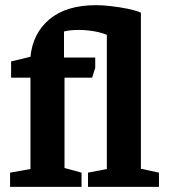

<svg xmlns="http://www.w3.org/2000/svg" viewBox="-20 -724 653 744"><path d="M19 0V-55L98 -69V-423H23V-486L98 -504Q107 -595 172 -649.5Q237 -704 353 -704Q375 -704 407.5 -700.5Q440 -697 472.5 -690.5Q505 -684 526 -675V-70L596 -55V0H321V-55L394 -69V-589Q373 -598 343.5 -603Q314 -608 284 -608Q269 -608 254 -606.5Q239 -605 228 -602V-501H349V-461L337 -423H230V-73L296 -55V0Z"/></svg>

Font: Faustina
Style: Bold
Weight: 700
Designer: Alfonso Garcia
Foundry: http://www.omnibus-type.com
Version: Version 1.200